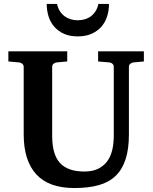

<svg xmlns="http://www.w3.org/2000/svg" viewBox="-20 -929 769 965"><path d="M649.9 -615.2Q641.6 -614.3 634.8 -608.4Q627.9 -602.5 627.9 -592.8V-253.9Q627.9 -180.2 611.3 -128.7Q594.7 -77.1 561 -44.9Q527.3 -12.7 475.8 1.7Q424.3 16.1 354 16.1Q225.1 16.1 162.1 -53Q99.1 -122.1 99.1 -253.9V-592.8Q99.1 -602.5 92 -608.4Q85 -614.3 76.2 -615.2L22 -620.1V-670.9H317.9V-620.1L264.2 -615.2Q255.9 -614.3 249 -608.4Q242.2 -602.5 242.2 -592.8V-246.1Q242.2 -152.3 281.7 -109.6Q321.3 -66.9 403.8 -66.9Q443.4 -66.9 471.2 -79.8Q499 -92.8 517.1 -116.2Q535.2 -139.6 543.5 -172.6Q551.8 -205.6 551.8 -246.1V-592.8Q551.8 -602.5 545.4 -608.4Q539.1 -614.3 529.8 -615.2L473.1 -620.1V-670.9H703.1V-620.1ZM527.8 -909.2Q527.8 -875.5 518.1 -845.7Q508.3 -815.9 488.8 -793.9Q469.2 -772 439.7 -759Q410.2 -746.1 370.6 -746.1Q331.1 -746.1 302 -759Q272.9 -772 253.4 -793.9Q233.9 -815.9 224.4 -845.7Q214.8 -875.5 214.8 -909.2H266.6Q271.5 -886.7 282.2 -871.1Q293 -855.5 307.1 -845.7Q321.3 -835.9 337.6 -831.5Q354 -827.1 370.6 -827.1Q387.7 -827.1 404.3 -831.5Q420.9 -835.9 434.8 -845.7Q448.7 -855.5 459.2 -871.1Q469.7 -886.7 474.6 -909.2Z"/></svg>

Font: Charis SIL Afr
Style: Bold
Weight: 700
Foundry: SIL International
Version: Version 5.000